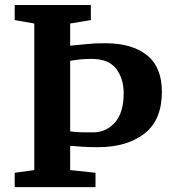

<svg xmlns="http://www.w3.org/2000/svg" viewBox="-20 -764 702 784"><path d="M120 -69.5V-668L40 -682V-743.5H351V-682L266.5 -668V-577.5Q303.5 -580.5 335 -584Q366.5 -587.5 409.5 -587.5Q518.5 -587.5 579.8 -538.8Q641 -490 641 -389.5Q641 -273.5 569.5 -218.2Q498 -163 380 -163Q342.5 -163 314 -165Q285.5 -167 266.5 -168.5V-69.5L370 -58.5V0H40V-58.5ZM360.5 -223.5Q413 -223.5 449 -263.5Q485 -303.5 485 -383.5Q485 -443.5 453.8 -484Q422.5 -524.5 350 -523.5Q326.5 -523.5 304 -521Q281.5 -518.5 266.5 -515.5V-227.5Q291 -224 315.2 -223.8Q339.5 -223.5 360.5 -223.5Z"/></svg>

Font: Merriweather
Style: Bold
Weight: 700
Designer: Eben Sorkin
Foundry: Eben Sorkin
Version: Version 2.100; ttfautohint (v1.7.19-72a1) -l 8 -r 50 -G 200 